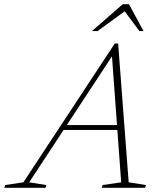

<svg xmlns="http://www.w3.org/2000/svg" viewBox="-82 -891 766 911"><path d="M205.5 -274.5 213.5 -297.5H494L486.5 -274.5ZM528.5 -26 610.5 -13 606.5 0H401L405 -13L493 -26L448 -641.5H461L56.5 -26L138 -13L134 0H-61.5L-57.5 -13L29 -26L462.5 -684.5H478.5ZM354 -743.5 500.5 -871H530L599 -743.5H579.5L503.5 -845.5H520.5L381 -743.5Z"/></svg>

Font: Newsreader 16pt 16pt ExtraLight
Style: Italic
Weight: 250
Italic angle: -17°
Version: Version 1.003